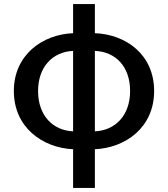

<svg xmlns="http://www.w3.org/2000/svg" viewBox="-20 -723 826 943"><path d="M339 -78C241 -82 167 -154 167 -276C167 -397 241 -469 339 -473ZM339 200H446V10C597 3 737 -97 737 -276C737 -454 600 -554 446 -560V-703H339V-560C189 -554 48 -454 48 -276C48 -97 189 3 339 10ZM446 -473C547 -469 619 -397 619 -276C619 -154 544 -82 446 -78Z"/></svg>

Font: GenYoGothic2 TW M
Style: Regular
Weight: 500
Version: Version 2.100;PS 2.1;hotconv 16.6.51;makeotf.lib2.5.65220 DE